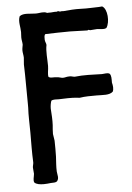

<svg xmlns="http://www.w3.org/2000/svg" viewBox="-50 -700 509 738"><g transform="rotate(-5 205.0 -331.5)"><path d="M381 -578C396 -599 393 -651 372 -662C356 -660 338 -661 327 -660C314 -659 304 -660 291 -660C266 -661 245 -659 223 -657C218 -657 212 -658 209 -656C206 -658 200 -660 197 -657C184 -658 177 -655 165 -656C156 -654 155 -660 146 -659C137 -660 127 -657 116 -657C94 -657 68 -664 53 -652C45 -632 53 -611 53 -591C53 -584 52 -578 52 -570C52 -561 55 -551 55 -542C54 -535 52 -528 52 -520C52 -511 55 -501 55 -492C55 -483 53 -475 53 -466C55 -413 54 -362 55 -313V-299C53 -269 55 -236 55 -203C55 -165 54 -126 56 -88C56 -81 53 -75 53 -68C53 -60 55 -52 55 -44C54 -32 49 -21 53 -11C60 -3 75 -1 89 -1C98 -1 108 -2 116 -3C126 -4 135 -2 141 -8C150 -19 144 -32 143 -45C142 -64 144 -82 145 -102C145 -122 146 -143 145 -164L141 -190C141 -202 142 -213 143 -224C144 -234 143 -245 143 -255C143 -266 141 -278 141 -288C141 -298 143 -310 146 -318C154 -323 165 -321 175 -321C194 -322 226 -323 244 -321C249 -321 253 -319 258 -320C275 -323 299 -323 321 -323C345 -323 370 -319 384 -332C389 -342 387 -356 384 -367C384 -381 385 -395 378 -402C369 -407 358 -403 348 -403C315 -404 277 -406 244 -402C236 -402 231 -406 222 -405C211 -405 205 -401 195 -402C188 -403 182 -406 175 -406C163 -408 152 -404 143 -410C140 -423 145 -437 145 -452C145 -479 141 -509 146 -533C146 -539 142 -544 141 -553C141 -561 140 -570 145 -575C176 -576 208 -577 241 -577C263 -577 288 -575 307 -575C309 -575 309 -576 312 -577C314 -577 317 -575 318 -575C327 -575 336 -577 345 -577C357 -577 370 -572 381 -578Z"/></g></svg>

Font: FuturaRener
Style: Regular
Weight: 400
Designer: BSozoo
Foundry: BSozoo
Version: Version 1.0